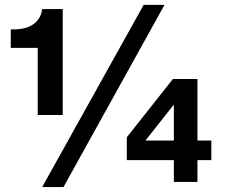

<svg xmlns="http://www.w3.org/2000/svg" viewBox="-20 -742 932 783"><path d="M650.9 -722.2 238.8 21H151.9L565.9 -722.2ZM133.8 -272.9V-546.9H23.9V-622.1Q47.4 -621.1 69.3 -624.8Q91.3 -628.4 108.6 -638.4Q126 -648.4 137.5 -664.8Q148.9 -681.2 151.9 -705.1H235.8V-272.9ZM497.1 -88.9V-182.1L685.1 -419.9H785.2V-168.9H841.8V-88.9H785.2V0H689V-88.9ZM687 -313 573.2 -168.9H689V-313Z"/></svg>

Font: XB Khoramshahr
Style: Bold
Weight: 700
Designer: Behnam
Foundry: Irmug
Version: Version 8.005 2009